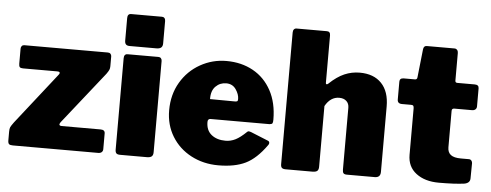

<svg xmlns="http://www.w3.org/2000/svg" viewBox="-50 -870 2582 1009"><g transform="rotate(5 1241.5 -366.0)"><path d="M19 -25V-70Q19 -86 22.5 -94Q26 -102 40 -121L253 -392Q257 -397 257 -401Q257 -408 243 -408H63Q50 -408 45.5 -413Q41 -418 41 -431V-510Q41 -519 46 -524.5Q51 -530 59 -530H500Q509 -530 514 -524.5Q519 -519 519 -511V-459Q519 -448 515.5 -440Q512 -432 502 -418L284 -143Q279 -135 279 -132Q279 -124 292 -124H497Q520 -124 520 -105V-22Q520 -12 513.5 -6Q507 0 495 0H45Q30 0 24.5 -5Q19 -10 19 -25Z M785 -603Q785 -588 777 -581Q769 -574 752 -574H611Q597 -574 591 -580.5Q585 -587 585 -600V-719Q585 -742 604 -742H767Q775 -742 780 -736.5Q785 -731 785 -721ZM785 -29Q785 -13 777 -6.5Q769 0 752 0H611Q596 0 590.5 -6Q585 -12 585 -25V-507Q585 -530 604 -530H767Q775 -530 780 -524.5Q785 -519 785 -510Z M1156 -122Q1183 -122 1208 -134.5Q1233 -147 1265 -178Q1269 -182 1273 -182Q1277 -182 1286 -179L1377 -142Q1386 -139 1386 -130Q1386 -124 1381 -118Q1329 -45 1272.5 -17.5Q1216 10 1129 10Q1050 10 985.5 -24Q921 -58 884 -118.5Q847 -179 847 -256Q847 -339 885 -403.5Q923 -468 987 -504Q1051 -540 1125 -540Q1204 -540 1265.5 -506Q1327 -472 1362 -407.5Q1397 -343 1397 -254Q1397 -240 1394 -235Q1391 -230 1379 -229H1068Q1053 -229 1053 -212Q1053 -168 1081.5 -145Q1110 -122 1156 -122ZM1186 -332Q1196 -332 1199.5 -334.5Q1203 -337 1203 -346Q1203 -371 1185 -397Q1167 -423 1134 -423Q1101 -423 1078 -400Q1055 -377 1056 -333Z M1458 -25V-719Q1458 -730 1463 -736Q1468 -742 1477 -742H1637Q1655 -742 1655 -721V-472Q1655 -464 1660 -464Q1664 -464 1668 -468Q1709 -507 1747.5 -523.5Q1786 -540 1828 -540Q1902 -540 1943 -497Q1984 -454 1984 -375V-30Q1984 0 1954 0H1807Q1794 0 1789 -5.5Q1784 -11 1784 -25V-351Q1784 -373 1770 -386Q1756 -399 1732 -399Q1686 -399 1658 -349V-29Q1658 -13 1650.5 -6.5Q1643 0 1625 0H1484Q1470 0 1464 -5.5Q1458 -11 1458 -25Z M2339 -395Q2326 -395 2326 -382V-190Q2326 -163 2343 -150Q2360 -137 2396 -137H2439Q2447 -137 2452 -131Q2457 -125 2457 -117L2456 -37Q2456 -13 2427 -7Q2376 0 2292 0Q2218 0 2172 -35Q2126 -70 2126 -133V-377Q2126 -387 2123 -391Q2120 -395 2111 -395H2063Q2039 -395 2039 -417V-511Q2039 -530 2061 -530H2120Q2131 -530 2132 -542L2148 -690Q2150 -710 2166 -710H2313Q2321 -710 2326.5 -704Q2332 -698 2332 -688V-542Q2332 -531 2343 -531H2435Q2457 -531 2457 -512V-417Q2457 -407 2450.5 -401Q2444 -395 2432 -395Z"/></g></svg>

Font: Libre Franklin Black
Style: Regular
Weight: 900
Designer: Pablo Impallari, Rodrigo Fuenzalida
Foundry: Impallari Type
Version: Version 1.002; ttfautohint (v1.5)